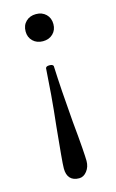

<svg xmlns="http://www.w3.org/2000/svg" viewBox="-110 -471 474 787"><g transform="rotate(-15 127.0 -77.0)"><path d="M125 271Q100 271 87 257Q74 243 74 216Q74 201 78 157.5Q82 114 89 43Q97 -28 102 -89Q107 -150 110 -200Q112 -208 126 -208Q141 -208 143 -200Q145 -151 149 -91Q153 -31 159 40Q166 111 169 153.5Q172 196 172 210Q172 235 158 253Q144 271 125 271ZM127 -310Q101 -310 84.5 -326Q68 -342 68 -367Q68 -393 84.5 -409Q101 -425 127 -425Q153 -425 169.5 -409Q186 -393 186 -367Q186 -342 169.5 -326Q153 -310 127 -310Z"/></g></svg>

Font: Junicode VF
Style: Regular
Weight: 400
Designer: Peter S. Baker
Version: Version 2.213